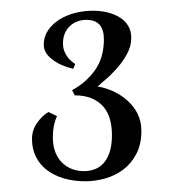

<svg xmlns="http://www.w3.org/2000/svg" viewBox="-20 -794 325 360"><path d="M115.2 -625Q141.6 -639.2 158.2 -662.6Q174.8 -686 174.8 -720.2Q174.8 -756.8 142.1 -756.8Q133.8 -756.8 126 -754.2Q118.2 -751.5 111.8 -745.8Q105.5 -740.2 101.8 -731.9Q98.1 -723.6 98.1 -712.9Q98.1 -703.1 101.6 -695.8Q105 -688.5 109.4 -683.6Q114.7 -678.2 121.1 -673.8L117.2 -665Q93.8 -670.4 77.9 -682.6Q62 -694.8 62 -710Q62 -725.1 70.1 -737.1Q78.1 -749 91.3 -757.3Q104.5 -765.6 121.1 -769.8Q137.7 -773.9 154.8 -773.9Q168.5 -773.9 181.4 -770.8Q194.3 -767.6 204.3 -761.5Q214.4 -755.4 220.2 -745.8Q226.1 -736.3 226.1 -723.1Q226.1 -707 217.8 -692.1Q209.5 -677.2 198.7 -665.3Q188 -653.3 177.5 -644.5Q167 -635.7 163.1 -631.8Q178.2 -629.4 192.9 -622.6Q207.5 -615.7 219.2 -605.2Q231 -594.7 238 -580.6Q245.1 -566.4 245.1 -548.8Q245.1 -523.4 235.6 -505.4Q226.1 -487.3 211.2 -476.1Q196.3 -464.8 177.5 -459.5Q158.7 -454.1 140.1 -454.1Q117.7 -454.1 99.1 -459.7Q80.6 -465.3 67.4 -475.6Q54.2 -485.8 47.1 -500.5Q40 -515.1 40 -533.2Q40 -550.3 49.6 -563.7Q59.1 -577.1 70.8 -584L86.9 -576.2Q82.5 -566.4 80.8 -556.9Q79.1 -547.4 79.1 -537.1Q79.1 -520 84 -508.1Q88.9 -496.1 97.2 -488.3Q105.5 -480.5 115.7 -476.8Q126 -473.1 137.2 -473.1Q148.4 -473.1 158 -476.8Q167.5 -480.5 174.6 -488.5Q181.6 -496.6 185.8 -509.5Q189.9 -522.5 189.9 -541Q189.9 -555.7 186.5 -569.1Q183.1 -582.5 174.8 -592.8Q166.5 -603 153.1 -609.1Q139.6 -615.2 120.1 -615.2Z"/></svg>

Font: Rochester
Style: Regular
Weight: 400
Version: Version 1.006